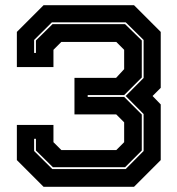

<svg xmlns="http://www.w3.org/2000/svg" viewBox="-20 -720 684 740"><path d="M148 0 45 -103V-238.5H186V-172L216.5 -141.5H428L458.5 -172V-248.5L428 -279H267V-420H427.5L458.5 -453.5V-528L428 -558.5H216.5L186 -528V-461.5H45V-597L148 -700H496.5L599.5 -597V-381.5L568 -350L599.5 -317.5V-103L496.5 0ZM181.5 -68.5H464.5L533.5 -138V-280.5L464.5 -350L533.5 -419.5V-566L464.5 -634H180L111.5 -566V-516H118.5V-564L182.5 -627H462L526.5 -564V-421.5L458.5 -353.5H318V-346.5H458.5L526.5 -278.5V-140L462 -75.5H184L118.5 -140V-185H111.5V-138Z"/></svg>

Font: Tourney Expanded ExtraBold
Style: Regular
Weight: 800
Width: 7
Designer: Tyler Finck
Foundry: Etcetera Type Co
Version: Version 1.010; ttfautohint (v1.8.3)